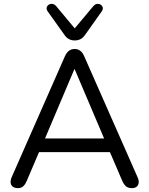

<svg xmlns="http://www.w3.org/2000/svg" viewBox="-20 -965 770 992"><path d="M73 7Q56 7 46.2 -0.5Q36.5 -8 35 -21Q33.5 -34 40.5 -50L315.5 -674.5Q324.5 -694.5 337.2 -703.2Q350 -712 365.5 -712Q381 -712 393.8 -703.2Q406.5 -694.5 415 -674.5L690.5 -50Q698 -34 696.5 -20.8Q695 -7.5 686 -0.2Q677 7 660.5 7Q641.5 7 630.5 -2.8Q619.5 -12.5 611.5 -31L538.5 -201L579 -179H150L191 -201L118.5 -31Q110 -11 99.5 -2Q89 7 73 7ZM364 -607 204.5 -230.5 180.5 -249.5H548.5L526 -230.5L366 -607ZM366 -756Q350.5 -756 337.2 -762.5Q324 -769 313.5 -784L226.5 -906Q219 -916.5 221.2 -926Q223.5 -935.5 232 -940.8Q240.5 -946 251 -944.8Q261.5 -943.5 270.5 -933L366 -818.5L462 -933Q471 -943.5 481.5 -944.8Q492 -946 500.2 -940.8Q508.5 -935.5 510.8 -926.2Q513 -917 505.5 -906L419 -784Q408.5 -769 395.2 -762.5Q382 -756 366 -756Z"/></svg>

Font: Nunito ExtraLight
Style: Regular
Weight: 200
Designer: Vernon Adams
Foundry: Vernon Adams
Version: Version 3.602;April 4, 2023;FontCreator 14.0.0.2856 64-bit